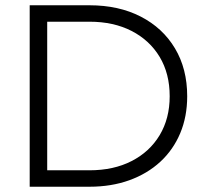

<svg xmlns="http://www.w3.org/2000/svg" viewBox="-20 -708 785 728"><path d="M92.6 -688H159V0H92.6ZM139.7 -62.3H319.3Q410.8 -62.3 479 -97.3Q547.3 -132.2 585.4 -195.5Q623.4 -258.9 623.4 -343Q623.4 -428.9 585.4 -492.2Q547.3 -555.5 479 -590.6Q410.8 -625.7 319.3 -625.7H139.7V-688H319.3Q430.2 -688 513.6 -645.1Q597.1 -602.2 643.4 -524.7Q689.8 -447.2 689.8 -343Q689.8 -265.8 663.3 -202.8Q636.8 -139.8 587.7 -94.5Q538.6 -49.3 470.4 -24.6Q402.2 0 319.3 0H139.7Z"/></svg>

Font: Roundo Variable
Style: Regular
Weight: 200
Designer: Shiva Nallaperumal
Foundry: Indian Type Foundry
Version: Version 2.000